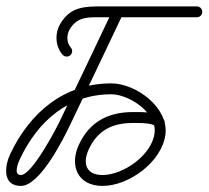

<svg xmlns="http://www.w3.org/2000/svg" viewBox="-29 -579 669 616"><path d="M196.5 -401.8C203.8 -408.2 204.5 -419.3 198.1 -426.5C184 -442.6 184.3 -467.5 194.7 -485.1C220.2 -528.3 258.8 -523.5 302.4 -523.5C402.4 -523.5 502.4 -523.5 602.4 -523.5C612.1 -523.5 619.9 -531.3 619.9 -541C619.9 -550.7 612.1 -558.5 602.4 -558.5C602.4 -558.5 602.4 -558.5 602.4 -558.5C502.4 -558.5 402.4 -558.5 302.4 -558.5C245.1 -558.5 197.6 -559 164.6 -502.9C146.5 -472.2 147.8 -430.8 171.8 -403.5C178.2 -396.2 189.2 -395.5 196.5 -401.8ZM333.6 -548.5C333.6 -548.5 333.6 -548.5 333.6 -548.5C306.2 -490.8 278.8 -433.2 251.4 -375.5C222.4 -314.5 193.2 -253.5 163.9 -192.6C163.9 -192.6 163.9 -192.6 163.9 -192.6C163.9 -192.6 163.9 -192.5 163.9 -192.5C150.9 -165.3 73.6 -17.5 38 -17.5C12.4 -17.5 29.9 -57.9 35.3 -69.6C35.3 -69.6 35.3 -69.6 35.3 -69.6C35.3 -69.5 35.3 -69.5 35.3 -69.5C92.1 -189.4 189.4 -276.5 328.1 -276.5C385.4 -276.5 475 -216.9 467 -152.1C458.5 -82.3 367.5 -17.5 300 -17.5C245.7 -17.5 235.5 -56.4 256.1 -100.6C284.6 -161.6 332.4 -184.5 397.8 -184.5C417.7 -184.5 439.2 -184.7 458.6 -180C461.6 -179.3 469.1 -174.8 467.1 -177C465.3 -179.2 464.3 -185.7 465.1 -181C466.9 -171.5 476 -165.3 485.5 -167C495 -168.8 501.3 -177.9 499.6 -187.4C493.1 -222.3 423.4 -219.5 397.8 -219.5C318.9 -219.5 258.7 -188.8 224.4 -115.4C192.9 -48.1 219.8 17.5 300 17.5C385.2 17.5 491 -60.4 501.8 -147.9C512.4 -234.3 406.8 -311.5 328.1 -311.5C175.6 -311.5 66.3 -216.7 3.6 -84.5C3.6 -84.5 3.6 -84.5 3.6 -84.4C3.6 -84.4 3.6 -84.4 3.6 -84.4C-14 -46.6 -22.4 17.5 38 17.5C99.2 17.5 173.9 -132.2 195.5 -177.5C195.5 -177.5 195.5 -177.4 195.5 -177.4C195.5 -177.4 195.5 -177.4 195.5 -177.4C224.7 -238.4 254 -299.4 283 -360.5C310.4 -418.2 337.8 -475.8 365.2 -533.5C369.4 -542.2 365.7 -552.7 356.9 -556.8C348.2 -561 337.8 -557.2 333.6 -548.5Z"/></svg>

Font: FRB American Cursive Guidelines
Style: Italic
Weight: 400
Italic angle: -25°
Version: Version 2.0;Modular Font Editor K font №1